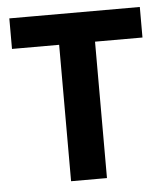

<svg xmlns="http://www.w3.org/2000/svg" viewBox="-45 -604 563 645"><g transform="rotate(-5 236.0 -281.5)"><path d="M290 -545V0H169V-545ZM10 -460V-563H450V-460Z"/></g></svg>

Font: Darker Grotesque Light ExtraBold
Style: Regular
Weight: 800
Version: Version 1.000;gftools[0.9.28]